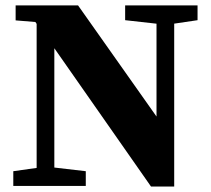

<svg xmlns="http://www.w3.org/2000/svg" viewBox="-20 -677 768 699"><path d="M28.4 0V-53.7L134.8 -68.7H163.6L292.3 -53.7V0ZM113.4 0V-630.7H177.8V-328.6V0ZM435.6 -603.5V-657.3H699.2V-603.5L597.8 -588.5H570ZM529.7 2 165.3 -519.3H161.2L108.8 -596.9L36.9 -602.8V-657.3H264.2L566.8 -228.7L549.8 -223V-371.1V-657.3H614.2V2Z"/></svg>

Font: Source Serif 4 Variable
Style: Regular
Weight: 400
Designer: Frank Grießhammer
Foundry: Adobe
Version: Version 4.005;hotconv 1.1.0;makeotfexe 2.6.0